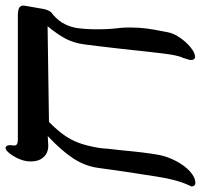

<svg xmlns="http://www.w3.org/2000/svg" viewBox="-49 -669 720 688"><g transform="rotate(-90 311.0 -325.0)"><path d="M-13 1 -8.5 -9Q11.5 -52 22.5 -125L41 -245L53.5 -334Q60 -380 86.5 -421.2Q113 -462.5 167.5 -514L133.5 -512Q107 -512 91.8 -529Q76.5 -546 76.5 -574Q76.5 -583 78 -592Q81 -608.5 89.5 -625.5Q98 -642.5 108 -653.8Q118 -665 124.5 -665Q129.5 -665 132.2 -660.8Q135 -656.5 135 -649Q135 -646 134 -639Q133.5 -637.5 133.5 -634.5Q133.5 -627.5 138.5 -624.2Q143.5 -621 154.5 -621H599.5Q619 -621 627 -616.2Q635 -611.5 635 -601Q635 -599 634 -593L623 -530Q620 -513 611 -501.5Q565.5 -469 555 -412Q550 -381 550 -335Q550 -305 552 -282.5Q556.5 -249.5 556.5 -219.5Q556.5 -187 552.8 -159.2Q549 -131.5 542.5 -100L539.5 -84Q536 -63.5 520.2 -40.5Q504.5 -17.5 485 -1.8Q465.5 14 451 14Q446 14 443 10.2Q440 6.5 440 0Q440 -4 440.5 -6Q443.5 -17.5 447.5 -29Q453.5 -39.5 459.5 -73Q463 -94.5 470 -158Q482 -271.5 488.5 -323L495.5 -380Q500.5 -419.5 515.8 -448.8Q531 -478 561 -514.5L218 -509.5Q188.5 -480 171.2 -455.8Q154 -431.5 143.5 -403.8Q133 -376 126 -336Q124 -325 123.5 -317Q123 -303.5 117 -255Q109 -165.5 100 -116Q94.5 -86.5 78.8 -55.8Q63 -25 41.5 -5Q20 15 -1 15Q-7 15 -10.2 10.8Q-13.5 6.5 -13 1Z"/></g></svg>

Font: JuliaMono Italic
Style: Regular
Weight: 400
Italic angle: -9°
Monospace: yes
Designer: cormullion
Foundry: corm
Version: Version 0.049; ttfautohint (v1.8.4)